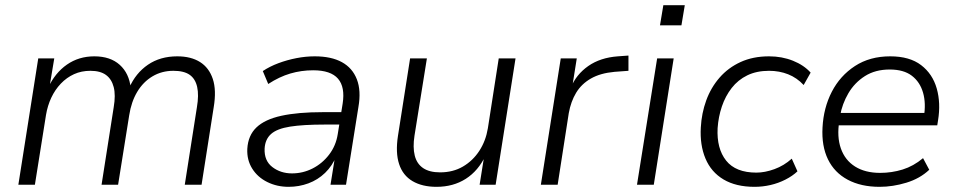

<svg xmlns="http://www.w3.org/2000/svg" viewBox="-20 -715 3703 743"><path d="M51 0 128 -489H190L171 -375H166Q193 -433 239 -465Q285 -497 345 -497Q407 -497 443.5 -464Q480 -431 486 -374L480 -375Q505 -432 552.5 -464.5Q600 -497 666 -497Q719 -497 754 -475Q789 -453 803.5 -409.5Q818 -366 807 -300L760 0H695L742 -300Q750 -347 743 -378.5Q736 -410 714 -425.5Q692 -441 651 -441Q606 -441 570 -419.5Q534 -398 511 -359.5Q488 -321 480 -269L437 0H373L420 -300Q428 -347 420 -378Q412 -409 390 -425Q368 -441 330 -441Q295 -441 266.5 -428Q238 -415 215.5 -391.5Q193 -368 178.5 -337Q164 -306 158 -270L115 0Z M1097 8Q1052 8 1014.5 -10.5Q977 -29 956 -62.5Q935 -96 937 -139Q940 -191 972.5 -222Q1005 -253 1069 -267Q1133 -281 1229 -281H1312L1304 -233H1237Q1153 -233 1102.5 -225Q1052 -217 1029 -196.5Q1006 -176 1004 -140Q1002 -93 1034 -68.5Q1066 -44 1110 -44Q1152 -44 1189.5 -63Q1227 -82 1253.5 -116.5Q1280 -151 1287 -196L1306 -314Q1316 -378 1288 -410.5Q1260 -443 1192 -443Q1146 -443 1103.5 -430.5Q1061 -418 1018 -390L997 -440Q1024 -458 1057.5 -470.5Q1091 -483 1127 -490Q1163 -497 1198 -497Q1262 -497 1303 -474.5Q1344 -452 1361 -408Q1378 -364 1367 -301L1319 0H1259L1277 -112H1282Q1266 -73 1238 -46Q1210 -19 1173.5 -5.5Q1137 8 1097 8Z M1669 8Q1614 8 1576.5 -14Q1539 -36 1524.5 -80Q1510 -124 1520 -189L1567 -489H1632L1584 -190Q1577 -145 1585 -113Q1593 -81 1617.5 -64.5Q1642 -48 1683 -48Q1733 -48 1771.5 -70.5Q1810 -93 1835 -131.5Q1860 -170 1868 -219L1910 -489H1975L1898 0H1836L1854 -113H1859Q1831 -54 1782.5 -23Q1734 8 1669 8Z M2073 0 2150 -489H2212L2194 -376H2189Q2210 -427 2256.5 -459.5Q2303 -492 2371 -497L2412 -500V-441L2358 -437Q2303 -432 2266.5 -411Q2230 -390 2209.5 -356Q2189 -322 2181 -277L2138 0Z M2534 -617 2547 -695H2630L2617 -617ZM2445 0 2523 -489H2587L2510 0Z M2900 8Q2828 8 2780 -20.5Q2732 -49 2710 -101.5Q2688 -154 2692 -222Q2695 -277 2713 -326.5Q2731 -376 2764.5 -414.5Q2798 -453 2846 -475Q2894 -497 2956 -497Q3006 -497 3048.5 -480Q3091 -463 3117 -434L3090 -386Q3064 -414 3030 -427.5Q2996 -441 2956 -441Q2908 -441 2872 -423.5Q2836 -406 2811.5 -374.5Q2787 -343 2773.5 -303Q2760 -263 2757 -219Q2753 -140 2790 -93.5Q2827 -47 2907 -47Q2940 -47 2977 -60.5Q3014 -74 3044 -101L3066 -52Q3047 -34 3019.5 -20Q2992 -6 2961.5 1Q2931 8 2900 8Z M3384 8Q3312 8 3260.5 -19.5Q3209 -47 3184 -98.5Q3159 -150 3163 -222Q3167 -298 3199 -360Q3231 -422 3288.5 -459.5Q3346 -497 3425 -497Q3500 -497 3544.5 -463Q3589 -429 3605 -372.5Q3621 -316 3610 -249L3607 -230H3208L3216 -278H3577L3555 -262Q3564 -315 3552 -356.5Q3540 -398 3508.5 -422Q3477 -446 3423 -446Q3367 -446 3327 -420.5Q3287 -395 3263 -354Q3239 -313 3231 -267L3228 -247Q3218 -186 3234 -140.5Q3250 -95 3289 -70.5Q3328 -46 3386 -46Q3431 -46 3473 -59Q3515 -72 3552 -103L3576 -58Q3540 -24 3487.5 -8Q3435 8 3384 8Z"/></svg>

Font: Nunito Sans 10pt Light
Style: Italic
Weight: 300
Italic angle: -9°
Designer: Vernon Adams
Foundry: Vernon Adams
Version: Version 3.101;gftools[0.9.27]